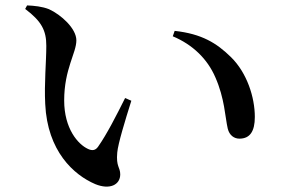

<svg xmlns="http://www.w3.org/2000/svg" viewBox="-20 -710 1040 709"><path d="M151 -541C151 -482 143 -402 147 -326C155 -152 252 -64 332 -30C386 -8 424 -28 424 -66C424 -93 408 -94 413 -147C416 -180 442 -265 465 -338L442 -348C410 -284 375 -215 342 -168C332 -154 320 -153 305 -160C268 -177 217 -235 217 -339C217 -455 262 -514 262 -561C262 -605 205 -656 161 -676C136 -686 106 -689 80 -690L73 -677C134 -631 151 -597 151 -541ZM618 -576C692 -545 746 -492 775 -425C810 -346 811 -278 821 -235C827 -210 845 -198 864 -198C903 -198 921 -225 921 -278C921 -351 892 -441 833 -499C780 -551 725 -585 625 -596Z"/></svg>

Font: Noto Serif CJK KR SemiBold
Style: Regular
Weight: 600
Designer: Ryoko NISHIZUKA 西塚涼子 (kana & ideographs); Frank Grießhammer (Latin, Greek & Cyrillic); Wenlong ZHANG 张文龙 (bopomofo); San
Foundry: Adobe
Version: Version 2.001;hotconv 1.1.0;makeotfexe 2.6.0